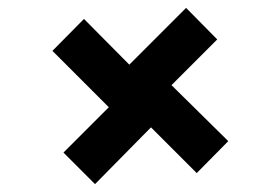

<svg xmlns="http://www.w3.org/2000/svg" viewBox="-20 -503 711 487"><path d="M221 -36 141 -116 256 -231 113 -374 193 -455 308 -339 452 -483 531 -403 415 -287 559 -145 479 -64 363 -180Z"/></svg>

Font: Archivo SemiExpanded Medium
Style: Regular
Weight: 500
Width: 6
Designer: Hector Gatti
Foundry: Omnibus-Type
Version: Version 2.001; ttfautohint (v1.8.3)